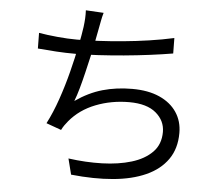

<svg xmlns="http://www.w3.org/2000/svg" viewBox="-56 -852 1112 954"><g transform="rotate(5 500.0 -374.5)"><path d="M423 -783Q417 -763 413 -741Q409 -719 405 -699Q400 -675 393.5 -639.5Q387 -604 377.5 -562.5Q368 -521 358 -479Q348 -437 337.5 -399.5Q327 -362 316 -334Q382 -380 450.5 -399.5Q519 -419 598 -419Q678 -419 734 -394Q790 -369 820 -324.5Q850 -280 850 -221Q850 -143 812 -89Q774 -35 705 -4Q636 27 541.5 35.5Q447 44 332 32L312 -47Q399 -35 480.5 -37.5Q562 -40 626.5 -59.5Q691 -79 729.5 -118Q768 -157 768 -219Q768 -275 722.5 -313.5Q677 -352 589 -352Q500 -352 422 -321.5Q344 -291 294 -231Q285 -220 277.5 -209.5Q270 -199 263 -185L188 -212Q217 -268 241 -337.5Q265 -407 283 -478Q301 -549 313 -608.5Q325 -668 330 -705Q333 -729 334 -748Q335 -767 334 -788ZM112 -656Q152 -649 204.5 -644Q257 -639 302 -639Q350 -639 409 -642Q468 -645 532 -651Q596 -657 660.5 -666.5Q725 -676 784 -689L785 -612Q732 -603 669.5 -595Q607 -587 542 -581Q477 -575 415.5 -571.5Q354 -568 303 -568Q252 -568 204.5 -571Q157 -574 113 -578Z"/></g></svg>

Font: Noto Sans HK
Style: Regular
Weight: 400
Designer: Ryoko NISHIZUKA 西塚涼子 (kana, bopomofo & ideographs); Paul D. Hunt (Latin, Greek & Cyrillic); Sandoll Communications 산돌커뮤니
Foundry: Adobe
Version: Version 2.004-H2;hotconv 1.0.118;makeotfexe 2.5.65603